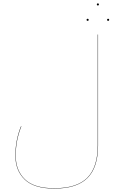

<svg xmlns="http://www.w3.org/2000/svg" viewBox="-20 -932 694 1124"><path d="M554 -730V-80Q554 48 492 110Q430 172 298 172Q180 172 125 119.5Q70 67 70 -21Q70 -112 103 -193L105 -192Q72 -111 72 -21Q72 66 126 118Q180 170 298 170Q430 170 491 108.5Q552 47 552 -80V-730ZM547 -906Q547 -912 553 -912Q559 -912 559 -906Q559 -900 553 -900Q547 -900 547 -906ZM487 -816Q487 -822 493 -822Q499 -822 499 -816Q499 -810 493 -810Q487 -810 487 -816ZM607 -816Q607 -822 613 -822Q619 -822 619 -816Q619 -810 613 -810Q607 -810 607 -816Z"/></svg>

Font: FiraGO Two
Style: Regular
Weight: 100
Designer: bBox Type
Foundry: bBox Type GmbH
Version: Version 1.001